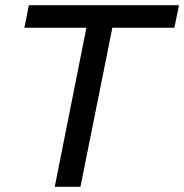

<svg xmlns="http://www.w3.org/2000/svg" viewBox="-20 -720 710 740"><path d="M313 -613H74L91 -700H670L652 -613H413L290 0H191Z"/></svg>

Font: Idrija
Style: Italic
Weight: 500
Italic angle: -11.3°
Designer: Julieta Ulanovsky
Foundry: Julieta Ulanovsky
Version: Version 7.200